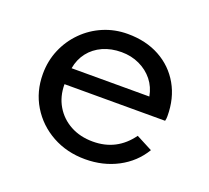

<svg xmlns="http://www.w3.org/2000/svg" viewBox="-99 -650 858 789"><g transform="rotate(20 330.5 -256.0)"><path d="M344 16Q263.5 16 199.5 -19.5Q135.5 -55 98.5 -116.2Q61.5 -177.5 61.5 -254.5Q61.5 -311.5 82.5 -361Q103.5 -410.5 141 -448.2Q178.5 -486 228 -507Q277.5 -528 334 -528Q414 -528 474.2 -495Q534.5 -462 568.2 -403Q602 -344 602 -266Q602 -259.5 601.5 -255.5Q601 -251.5 599.5 -245H159.5Q159.5 -191.5 183.8 -150.5Q208 -109.5 250.8 -86.2Q293.5 -63 349 -63Q401.5 -63 443 -84.5Q484.5 -106 515 -148.5L586 -111.5Q549.5 -51 485.8 -17.5Q422 16 344 16ZM164.5 -316.5H504.5Q497.5 -356 473.8 -385.8Q450 -415.5 414.2 -432.2Q378.5 -449 335.5 -449Q290.5 -449 254.2 -432.8Q218 -416.5 194.8 -386.8Q171.5 -357 164.5 -316.5Z"/></g></svg>

Font: Spartan Thin Medium
Style: Regular
Weight: 500
Version: Version 1.004